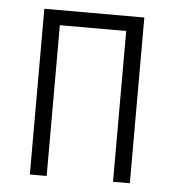

<svg xmlns="http://www.w3.org/2000/svg" viewBox="-44 -573 557 614"><g transform="rotate(5 234.5 -266.0)"><path d="M74 0V-532H395V0H341V-484H128V0Z"/></g></svg>

Font: Noto Sans Condensed Light
Style: Regular
Weight: 300
Width: 3
Designer: Monotype Design Team
Foundry: Monotype Imaging Inc.
Version: Version 2.013; ttfautohint (v1.8.4.7-5d5b)